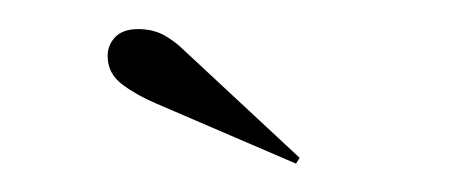

<svg xmlns="http://www.w3.org/2000/svg" viewBox="-20 -755 322 132"><path d="M183.5 -642.5 87 -684Q74 -689.5 64 -697Q54 -704.5 54 -716.5Q54 -724 59.2 -729.5Q64.5 -735 75 -735Q85 -735 92.8 -730.8Q100.5 -726.5 107 -720L186 -646.5Z"/></svg>

Font: Imbue 100pt Light
Style: Regular
Weight: 300
Designer: Tyler Finck
Foundry: Etcetera Type Company
Version: Version 1.102; ttfautohint (v1.8.3)